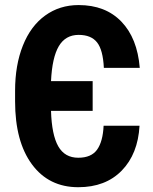

<svg xmlns="http://www.w3.org/2000/svg" viewBox="-20 -741 615 770"><path d="M539.6 -236.8Q533.2 -123.5 468.3 -56.9Q403.3 9.8 293.9 9.8Q175.8 9.8 108.2 -81.8Q40.5 -173.3 40.5 -334.5V-377Q40.5 -480 71.8 -558.3Q103 -636.7 161.1 -678.7Q219.2 -720.7 295.4 -720.7Q402.8 -720.7 466.8 -654.3Q530.8 -587.9 540.5 -468.8H396.5Q393.1 -540.5 369.4 -570.8Q345.7 -601.1 295.4 -601.1Q242.7 -601.1 215.8 -555.7Q189 -510.3 184.6 -415.5H351.6V-296.4H184.6Q187.5 -200.2 213.6 -154.3Q239.7 -108.4 293.9 -108.4Q346.2 -108.4 369.4 -140.9Q392.6 -173.3 395.5 -236.8Z"/></svg>

Font: Roboto Condensed
Style: Bold
Weight: 700
Designer: Google
Version: Version 2.134; 2016